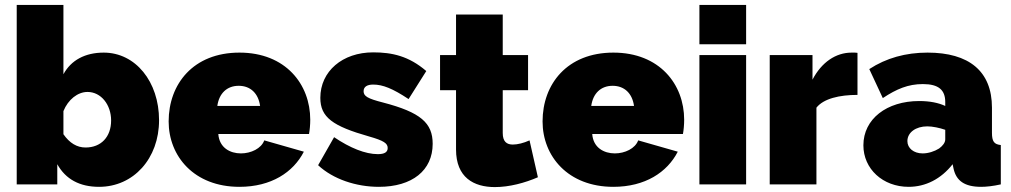

<svg xmlns="http://www.w3.org/2000/svg" viewBox="-20 -750 4112 781"><path d="M383 10C523 10 627 -105 627 -261C627 -418 531 -536 402 -536C326 -536 269 -505 238 -448V-730H48V0H213V-82C247 -21 304 10 383 10ZM328 -150C293 -150 263 -168 238 -204V-298C257 -345 296 -376 336 -376C391 -376 432 -324 432 -260C432 -193 391 -150 328 -150Z M954 10C1083 10 1173 -49 1216 -133L1055 -179C1043 -146 1001 -126 960 -126C916 -126 872 -149 868 -205H1237C1240 -221 1242 -243 1242 -263C1242 -407 1142 -536 954 -536C766 -536 666 -408 666 -256C666 -115 769 10 954 10ZM864 -319C871 -370 903 -401 951 -401C999 -401 1031 -370 1038 -319Z M1521 10C1657 10 1740 -57 1740 -165C1740 -250 1691 -293 1538 -333C1475 -349 1459 -359 1459 -379C1459 -398 1475 -406 1498 -406C1537 -406 1577 -390 1642 -347L1714 -461C1643 -522 1575 -537 1498 -537C1373 -537 1283 -460 1283 -352C1283 -273 1333 -237 1481 -195C1541 -178 1557 -167 1557 -148C1557 -131 1544 -123 1517 -123C1466 -123 1404 -148 1339 -192L1274 -78C1335 -21 1429 10 1521 10Z M2134 -179C2110 -168 2085 -162 2066 -162C2041 -162 2025 -174 2025 -209V-383H2128V-526H2025V-691H1835V-526H1770V-383H1835V-142C1835 -28 1907 11 1993 11C2052 11 2115 -6 2168 -29Z M2475 10C2604 10 2694 -49 2737 -133L2576 -179C2564 -146 2522 -126 2481 -126C2437 -126 2393 -149 2389 -205H2758C2761 -221 2763 -243 2763 -263C2763 -407 2663 -536 2475 -536C2287 -536 2187 -408 2187 -256C2187 -115 2290 10 2475 10ZM2385 -319C2392 -370 2424 -401 2472 -401C2520 -401 2552 -370 2559 -319Z M3015 -570V-730H2825V-570ZM3015 0V-526H2825V0Z M3468 -535C3465 -536 3457 -536 3444 -536C3380 -536 3322 -497 3285 -426V-526H3111V0H3301V-312C3330 -349 3395 -364 3468 -364Z M3676 10C3745 10 3808 -22 3855 -82L3859 -63C3870 -15 3903 10 3971 10C3992 10 4020 7 4051 0V-160C4024 -163 4015 -174 4015 -210V-312C4015 -461 3921 -536 3753 -536C3664 -536 3585 -514 3516 -469L3571 -351C3627 -388 3674 -408 3734 -408C3798 -408 3825 -384 3825 -335V-319C3797 -332 3762 -339 3719 -339C3587 -339 3492 -266 3492 -159C3492 -63 3571 10 3676 10ZM3733 -126C3697 -126 3671 -147 3671 -176C3671 -211 3705 -236 3752 -236C3773 -236 3802 -230 3825 -222V-183C3825 -170 3815 -157 3800 -146C3781 -134 3756 -126 3733 -126Z"/></svg>

Font: Raleway Black
Style: Regular
Weight: 900
Designer: Matt McInerney, Pablo Impallari, Rodrigo Fuenzalida
Foundry: Matt McInerney, Pablo Impallari, Rodrigo Fuenzalida
Version: Version 3.000g; ttfautohint (v1.5) -l 8 -r 28 -G 28 -x 14 -D